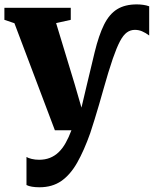

<svg xmlns="http://www.w3.org/2000/svg" viewBox="-24 -578 682 852"><path d="M151 253Q132.5 253 117.8 250.5Q103 248 93.5 243V118.5Q101 123.5 116.5 127.2Q132 131 149.5 131Q176 131 197.5 122.5Q219 114 236.2 97.5Q253.5 81 267.2 56.5Q281 32 293 0H219.5L40 -475L-4.5 -490V-543.5H290V-490L225 -475.5L307.5 -204L337.5 -100.5L361.5 -202L396 -346Q414.5 -422 437.8 -468.8Q461 -515.5 495.8 -537Q530.5 -558.5 583 -558.5Q597 -558.5 611.5 -556.5Q626 -554.5 638 -550V-420.5Q621 -433 606.2 -439.2Q591.5 -445.5 574.5 -445.5Q555 -445.5 539 -434Q523 -422.5 508.2 -394.5Q493.5 -366.5 476.5 -317.5Q466.5 -288 456.2 -254.5Q446 -221 436 -185.2Q426 -149.5 415.8 -114.5Q405.5 -79.5 395.5 -47Q385.5 -14.5 376.5 12.5Q349 90 318.5 143.8Q288 197.5 248 225.2Q208 253 151 253Z"/></svg>

Font: Merriweather 48pt Black
Style: Regular
Weight: 900
Version: Version 2.100